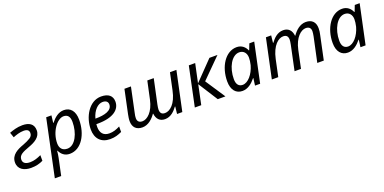

<svg xmlns="http://www.w3.org/2000/svg" viewBox="-12 -1387 4933 2469"><g transform="rotate(-20 2454.5 -153.0)"><path d="M198 10C266 10 317 -4 364 -27V-104C316 -81 266 -63 211 -63C144 -63 114 -90 114 -133C114 -196 170 -219 262 -253C346 -283 430 -328 430 -421C430 -510 366 -545 277 -545C204 -545 144 -524 97 -507L121 -437C162 -454 216 -472 268 -472C323 -472 341 -449 341 -416C341 -389 328 -367 303 -352C277 -336 244 -320 204 -305C119 -275 25 -230 25 -126C25 -30 106 10 198 10Z M524 240 573 9C578 -12 585 -63 586 -82H591C614 -33 656 10 728 10C889 10 989 -166 989 -362C989 -483 931 -545 844 -545C769 -545 712 -495 665 -436H661L673 -536H601L437 240ZM721 -63C652 -63 619 -107 619 -171C619 -330 725 -472 814 -472C871 -472 899 -436 899 -364C899 -214 829 -63 721 -63Z M1280 10C1348 10 1391 -6 1442 -29V-104C1389 -77 1347 -63 1296 -63C1213 -63 1175 -114 1175 -195C1175 -206 1176 -220 1177 -232H1194C1414 -232 1507 -316 1507 -421C1507 -500 1455 -546 1354 -546C1189 -546 1086 -361 1086 -192C1086 -68 1156 10 1280 10ZM1190 -303C1219 -411 1285 -473 1349 -473C1398 -473 1421 -449 1421 -414C1421 -331 1317 -303 1197 -303Z M1722 10C1803 10 1866 -51 1906 -109H1910C1918 -36 1958 10 2031 10C2113 10 2167 -50 2203 -99H2208L2197 0H2269L2383 -536H2295L2246 -305C2210 -129 2123 -64 2057 -64C2010 -64 1992 -90 1992 -134C1992 -148 1995 -170 2001 -200L2073 -536H1985L1933 -294C1899 -134 1813 -64 1748 -64C1701 -64 1680 -90 1680 -130C1680 -150 1683 -171 1690 -200L1761 -536H1672L1603 -210C1598 -181 1592 -154 1592 -122C1592 -37 1639 10 1722 10Z M2440 0H2528L2584 -267L2754 0H2859L2680 -271L2945 -536H2835L2585 -278L2640 -536H2553Z M3091 10C3166 10 3226 -40 3273 -99H3277L3264 0H3334L3448 -536H3381L3349 -453H3344C3323 -502 3280 -546 3209 -546C3055 -546 2946 -373 2946 -173C2946 -53 3004 10 3091 10ZM3120 -63C3067 -63 3036 -99 3036 -171C3036 -328 3114 -472 3218 -472C3277 -472 3314 -428 3314 -365C3314 -337 3310 -303 3301 -266C3269 -151 3193 -63 3120 -63Z M3582 0 3631 -231C3669 -407 3755 -472 3820 -472C3867 -472 3885 -446 3885 -402C3885 -388 3882 -366 3876 -336L3805 0H3893L3944 -242C3978 -402 4064 -472 4129 -472C4176 -472 4197 -446 4197 -406C4197 -386 4193 -365 4188 -336L4116 0H4205L4274 -326C4281 -355 4285 -382 4285 -414C4285 -499 4238 -546 4155 -546C4074 -546 4011 -485 3971 -427H3967C3959 -500 3919 -546 3846 -546C3764 -546 3710 -486 3674 -437H3669L3680 -536H3608L3494 0Z M4534 10C4609 10 4669 -40 4716 -99H4720L4707 0H4777L4891 -536H4824L4792 -453H4787C4766 -502 4723 -546 4652 -546C4498 -546 4389 -373 4389 -173C4389 -53 4447 10 4534 10ZM4563 -63C4510 -63 4479 -99 4479 -171C4479 -328 4557 -472 4661 -472C4720 -472 4757 -428 4757 -365C4757 -337 4753 -303 4744 -266C4712 -151 4636 -63 4563 -63Z"/></g></svg>

Font: BC Sans
Style: Italic
Weight: 400
Italic angle: -12°
Designer: Monotype Design Team
Designer: Province of B.C.
Foundry: Monotype Imaging Inc.
Version: Version 2.000;GOOG;noto-source:20170915:90ef993387c0